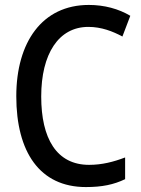

<svg xmlns="http://www.w3.org/2000/svg" viewBox="-20 -747 570 778"><path d="M328 11C394 11 441 1 487 -21V-109C440 -91 393 -79 341 -79C209 -79 147 -186 147 -356C147 -528 217 -638 338 -638C391 -638 437 -620 476 -599L508 -683C461 -711 403 -727 340 -727C151 -727 46 -576 46 -357C46 -131 141 11 328 11Z"/></svg>

Font: Noto Sans Mono Condensed Medium
Style: Regular
Weight: 500
Width: 3
Designer: Monotype Design Team
Foundry: Monotype Imaging Inc.
Version: Version 2.014